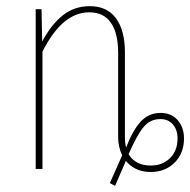

<svg xmlns="http://www.w3.org/2000/svg" viewBox="-20 -549 618 624"><path d="M578 -99Q578 -51 547.5 -20.5Q517 10 470 10Q419 10 389 -26L354 55L337 46L377 -44Q364 -72 364 -103V-377Q364 -441 340.5 -475Q317 -509 270 -509Q182 -509 118 -381V0H96V-519H115L117 -414Q147 -470 184.5 -499.5Q222 -529 272 -529Q328 -529 357 -489.5Q386 -450 386 -379V-103Q386 -83 390 -70Q411 -125 437 -153.5Q463 -182 502 -182Q537 -182 557.5 -158.5Q578 -135 578 -99ZM557 -99Q557 -127 542 -144.5Q527 -162 501 -162Q468 -162 446.5 -136Q425 -110 398 -48Q420 -11 470 -11Q508 -11 532.5 -35Q557 -59 557 -99Z"/></svg>

Font: Fira Sans Extra Condensed Thin
Style: Regular
Weight: 250
Width: 1
Designer: Carrois Corporate & Edenspiekermann AG
Foundry: Carrois Corporate GbR & Edenspiekermann AG
Version: Version 4.203